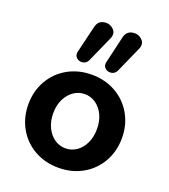

<svg xmlns="http://www.w3.org/2000/svg" viewBox="-143 -879 870 991"><g transform="rotate(20 292.0 -383.0)"><path d="M35.1 -245.4Q35.1 -317.4 68.3 -375.7Q101.4 -434 160 -467.2Q218.7 -500.4 292.1 -500.4Q365.5 -500.4 424.2 -467.2Q482.8 -434 515.9 -375.7Q549.1 -317.4 549.1 -245.4Q549.1 -172.6 515.9 -114.3Q482.8 -56 424.2 -22.8Q365.5 10.4 292.1 10.4Q218.7 10.4 160 -22.8Q101.4 -56 68.3 -114.3Q35.1 -172.6 35.1 -245.4ZM411.9 -245.4Q411.9 -289.3 395.7 -323Q379.5 -356.6 352.2 -375.2Q324.8 -393.8 292.1 -393.8Q259.3 -393.8 232 -375.2Q204.7 -356.6 188.1 -323Q171.5 -289.3 171.5 -245.4Q171.5 -201.5 188.1 -167.4Q204.7 -133.4 232 -114.8Q259.3 -96.3 292.1 -96.3Q324.8 -96.3 352.2 -114.8Q379.5 -133.4 395.7 -167.4Q411.9 -201.5 411.9 -245.4ZM339.1 -587.3 373.8 -736Q382 -769.9 413 -775.8Q444 -781.7 466.2 -761.1Q488.5 -740.6 473.9 -708.5L410.5 -566.3Q401.7 -547.2 381.9 -543.9Q362.2 -540.6 348 -553.3Q333.9 -566 339.1 -587.3ZM182.1 -587.3 217.7 -736Q225.9 -769.9 256.4 -775.8Q287 -781.7 309.3 -761.1Q331.5 -740.6 316.9 -708.5L253.5 -566.3Q244.7 -547.2 224.9 -543.9Q205.2 -540.6 191 -553.3Q176.9 -566 182.1 -587.3Z"/></g></svg>

Font: SN Pro Thin
Style: Regular
Weight: 200
Designer: Tobias Whetton
Foundry: Supernotes
Version: Version 1.003;Glyphs 3.3 (3324)